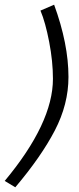

<svg xmlns="http://www.w3.org/2000/svg" viewBox="-52 -759 335 816"><path d="M13 37 -32 10Q173 -236 173 -424Q173 -498 157 -581Q141 -664 120 -714L178 -739Q239 -572 239 -432Q239 -316 181 -204.5Q123 -93 13 37Z"/></svg>

Font: Raleway-v4020
Style: Italic
Weight: 400
Italic angle: -12°
Designer: Matt McInerney, Pablo Impallari, Rodrigo Fuenzalida
Foundry: Matt McInerney, Pablo Impallari, Rodrigo Fuenzalida
Version: Version 4.020;PS 004.020;hotconv 1.0.88;makeotf.lib2.5.64775